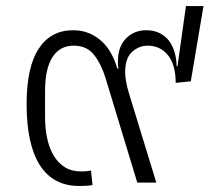

<svg xmlns="http://www.w3.org/2000/svg" viewBox="-20 -604 693 635"><path d="M241 11Q156 11 112 -57.5Q68 -126 68 -260Q68 -382 108 -443Q148 -504 222 -504Q252 -504 276 -493.5Q300 -483 318 -466Q336 -449 348.5 -425.5Q361 -402 368 -377L372 -378Q370 -385 370 -390.5Q370 -396 370 -402Q370 -449 396.5 -476.5Q423 -504 464 -504Q489 -504 508 -494.5Q527 -485 539 -469Q551 -453 557.5 -431Q564 -409 564 -385H567L595 -584H653L611 -335L561 -330Q561 -390 535.5 -421.5Q510 -453 468 -453Q440 -453 417 -432.5Q394 -412 394 -366Q394 -337 406 -297L497 0H434L329 -346Q315 -392 291 -422.5Q267 -453 224 -453Q178 -453 153.5 -415Q129 -377 129 -302V-217Q129 -179 136 -146.5Q143 -114 157.5 -89.5Q172 -65 194.5 -51Q217 -37 248 -37Q255 -37 262.5 -37.5Q270 -38 281 -40L286 8Q276 10 264.5 10.5Q253 11 241 11Z"/></svg>

Font: IBM Plex Thai Light
Style: Regular
Weight: 300
Designer: Mike Abbink, Paul van der Laan, Pieter van Rosmalen, Ben Mitchell, Mark Frömberg
Foundry: Bold Monday
Version: Version 1.0